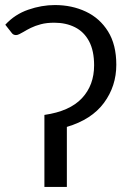

<svg xmlns="http://www.w3.org/2000/svg" viewBox="-20 -741 517 761"><path d="M245 0H156V-285.5Q256.5 -300 305 -352Q353 -403.5 353 -482Q353 -540 333 -577.5Q313 -615 277.2 -633Q241.5 -651 195 -651Q165 -651 142.2 -645Q119.5 -639 102.2 -630.5Q85 -622 73 -614.5Q63.5 -609 56.2 -605.5Q49 -602 43.5 -602Q32.5 -602 26.5 -610.5L1 -643Q38.5 -684 91.8 -702.5Q145 -721 197.5 -721Q265 -721 320.2 -695Q375.5 -669 408.2 -616.5Q441 -564 441 -484.5Q441 -399.5 392 -333.2Q343 -267 245 -238Z"/></svg>

Font: Verano Sans
Style: Regular
Weight: 400
Designer: Lukasz Dziedzic with Adam Twardoch and Botio Nikoltchev
Foundry: tyPoland Lukasz Dziedzic
Version: Version 3.001;December 28, 2019;FontCreator 12.0.0.2547 64-b